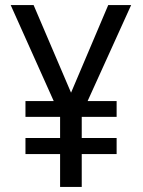

<svg xmlns="http://www.w3.org/2000/svg" viewBox="-20 -734 560 754"><path d="M259 -370 405 -714H495L324 -337H438V-275H301V-192H438V-129H301V0H216V-129H80V-192H216V-275H80V-337H191L22 -714H112Z"/></svg>

Font: Noto Sans Telugu SemiCondensed
Style: Regular
Weight: 400
Width: 4
Designer: Jelle Bosma - Monotype Design Team
Foundry: Monotype Imaging Inc.
Version: Version 2.005; ttfautohint (v1.8.4.7-5d5b)